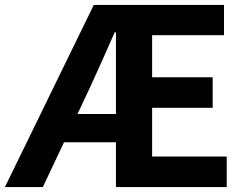

<svg xmlns="http://www.w3.org/2000/svg" viewBox="-28 -760 1000 780"><path d="M287 -297 340 -410C372 -479 405 -554 438 -629H443V-297ZM590 -124V-322H836V-446H590V-617H882V-740H353L-8 0H146L232 -182H443V0H893V-124Z"/></svg>

Font: Source Han Sans Old Style Bold
Style: Regular
Weight: 700
Designer: Ryoko NISHIZUKA (kana & ideographs); Paul D. Hunt (Latin, Greek & Cyrillic); Wenlong ZHANG (bopomofo); Sandoll Communica
Foundry: Adobe Systems Incorporated
Version: Version 1.004;PS 1.004;hotconv 1.0.81;makeotf.lib2.5.63406